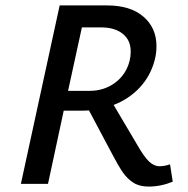

<svg xmlns="http://www.w3.org/2000/svg" viewBox="-20 -678 693 708"><path d="M617 -8Q573 10 528 10Q494 10 471.5 -4.5Q449 -19 432.5 -43Q416 -67 392 -113L308 -271Q300 -270 285 -270H215L157 0H57L200 -658H375Q461 -658 509 -616.5Q557 -575 557 -508Q557 -480 550 -455Q535 -398 495.5 -355.5Q456 -313 399 -291L486 -144Q511 -100 529.5 -82.5Q548 -65 568 -65Q587 -65 607 -72ZM311 -343Q364 -343 404.5 -373Q445 -403 458 -454Q462 -470 462 -488Q462 -530 432.5 -553.5Q403 -577 352 -577H282L231 -343Z"/></svg>

Font: Ysabeau Semibold
Style: Italic
Weight: 600
Italic angle: -12°
Designer: Christian Thalmann (Catharsis Fonts)
Version: Version 0.003